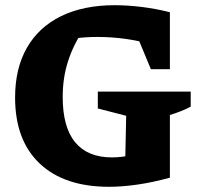

<svg xmlns="http://www.w3.org/2000/svg" viewBox="-20 -706 778 738"><path d="M399 12Q227 12 132.5 -77.5Q38 -167 38 -331Q38 -443 83.5 -522.5Q129 -602 215 -644Q301 -686 421 -686Q469 -686 523 -679.5Q577 -673 633 -659L576 -532Q522 -548 466.5 -556Q411 -564 353 -564Q309 -564 264 -558Q219 -552 175 -539L302 -595Q262 -534 241.5 -470.5Q221 -407 221 -333Q221 -217 269 -159Q317 -101 410 -101Q447 -101 489 -110Q531 -119 581 -136L633 -23Q567 -5 508.5 3.5Q450 12 399 12ZM460 -23 465 -261 356 -289V-354H713V-296Q696 -287 676 -279Q656 -271 633 -264V-23ZM560 -440 468 -661 633 -659V-440Z"/></svg>

Font: Piazzolla Thin Black
Style: Regular
Weight: 900
Version: Version 2.005